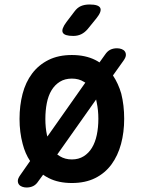

<svg xmlns="http://www.w3.org/2000/svg" viewBox="-20 -805 640 855"><path d="M300 10Q240 10 197 -12Q183 -19 172 -27L150 3Q141 17 128 23.5Q115 30 98 30Q88 30 78.5 26.5Q69 23 64 16Q59 9 59.5 -1Q60 -11 70 -25L114 -88Q92 -121 81 -164Q67 -216 67 -275.5Q67 -335 80.5 -387Q94 -439 123 -477.5Q152 -516 196 -538Q240 -560 300 -560Q360 -560 404 -538Q414 -533 423 -527L448 -562Q458 -577 471 -583.5Q484 -590 501 -590Q512 -590 521.5 -586.5Q531 -583 536 -576Q541 -569 540.5 -559Q540 -549 530 -535L483 -469Q507 -433 520 -388Q533 -336 533 -276Q533 -216 519 -164Q505 -112 476.5 -73Q448 -34 404 -12Q360 10 300 10ZM300 -95Q330 -95 352.5 -109Q375 -123 389.5 -147Q404 -171 411 -204Q418 -237 418 -276Q418 -314 411 -347Q410 -355 408 -362L235 -117L247 -109Q270 -95 300 -95ZM191 -197 360 -437Q357 -439 353 -441Q331 -455 300 -455Q269 -455 246.5 -441Q224 -427 209.5 -403Q195 -379 188.5 -346Q182 -313 182 -275Q182 -237 189 -204Q190 -200 191 -197ZM306 -645Q267 -645 259.5 -660Q252 -675 276 -707L311 -753Q324 -771 340.5 -778Q357 -785 379 -785Q419 -785 426.5 -769.5Q434 -754 409 -723L370 -675Q357 -660 341.5 -652.5Q326 -645 306 -645Z"/></svg>

Font: Maple Mono NL SemiBold
Style: Regular
Weight: 600
Monospace: yes
Designer: subframe7536
Version: Version 7.000